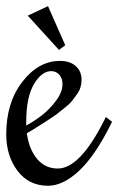

<svg xmlns="http://www.w3.org/2000/svg" viewBox="-41 -595 379 615"><path d="M144 -55.2Q215.3 -55.2 293 -210L297.9 -220.2L317.9 -205.1L313 -194.8Q262.7 -94.7 211.7 -47.4Q160.6 0 112.8 0Q51.3 0 15.1 -47.9Q-21 -95.7 -21 -165Q-21 -266.6 30.8 -333.3Q82.5 -399.9 150.9 -399.9Q183.6 -399.9 201.9 -383.1Q220.2 -366.2 220.2 -339.8Q220.2 -327.6 217 -316.2Q213.9 -304.7 205.3 -292.7Q196.8 -280.8 189.9 -272Q183.1 -263.2 167 -250.2Q150.9 -237.3 142.1 -230.5Q133.3 -223.6 111.1 -209.2Q88.9 -194.8 79.8 -189.2Q70.8 -183.6 44.9 -168Q52.2 -116.2 78.1 -85.7Q104 -55.2 144 -55.2ZM159.2 -325.2Q159.2 -344.2 148.9 -355.7Q138.7 -367.2 123 -367.2Q92.8 -367.2 67.9 -325.7Q43 -284.2 43 -204.1V-192.9Q68.4 -206.5 93.3 -225.8Q118.2 -245.1 138.7 -272.7Q159.2 -300.3 159.2 -325.2ZM168 -450.2 147.9 -435.1 47.9 -544.9 112.8 -575.2Z"/></svg>

Font: Rochester
Style: Regular
Weight: 400
Designer: Gillian Fisher
Foundry: Font Diner, Inc DBA Sideshow
Version: Version 1.005